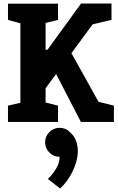

<svg xmlns="http://www.w3.org/2000/svg" viewBox="-20 -687 665 1082"><path d="M225.7 -406.7 371.7 -407 598.3 0H435.7ZM237 0H95V-666.3H237ZM172.7 -303.3 436.7 -667H588.3L226 -174.7ZM227 0 200.3 -118.3 307 -91.7V0ZM541.7 0 515 -118.3 621.7 -91.7V0ZM193.7 -547.3 227 -666.3H307V-574.7ZM495 -548 528.3 -667H608.3V-575.3ZM25 0V-91.7L125 -115L105 0ZM25 -666.3H105L124.3 -548L25 -574.7ZM316 196.7Q282.3 196.7 258.3 172.7Q234.3 148.7 234.3 115Q234.3 81.3 258.3 57.3Q282.3 33.3 316 33.3Q349.7 33.3 373.7 57.3Q397.7 81.3 397.7 115Q397.7 148.7 373.7 172.7Q349.7 196.7 316 196.7ZM249.7 321.3Q274.7 298.3 295.3 264.8Q316 231.3 316 196.7L371.3 55Q401.3 80.3 411.5 114.7Q421.7 149 417.2 186.3Q412.7 223.7 397.5 260Q382.3 296.3 361.5 326Q340.7 355.7 318.3 375Z"/></svg>

Font: Epunda Slab Light
Style: Regular
Weight: 300
Designer: Simon Atzbach
Foundry: typofactur
Version: Version 1.102